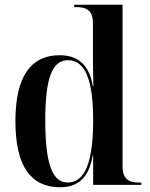

<svg xmlns="http://www.w3.org/2000/svg" viewBox="-20 -780 632 810"><path d="M234 10C311 10 356 -33 371 -124H373V0H576V-10H566C524 -10 497 -23 497 -81V-760H293V-750H301C342 -750 372 -739 372 -682V-580C372 -544 372 -487 374 -416H372C356 -506 310 -547 231 -547C113 -547 45 -461 45 -269C45 -76 112 10 234 10ZM266 -10C201 -10 171 -87 171 -273C171 -453 201 -526 267 -526C341 -526 373 -439 373 -273C373 -98 339 -10 266 -10Z"/></svg>

Font: Noto Serif Display SemiCondensed SemiBold
Style: Regular
Weight: 600
Width: 4
Designer: Monotype Design Team
Foundry: Monotype Imaging Inc.
Version: Version 2.009